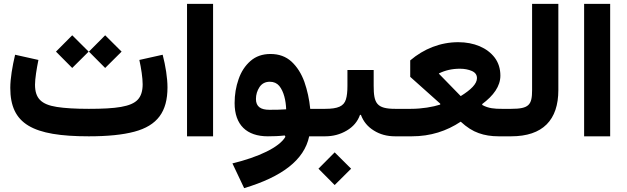

<svg xmlns="http://www.w3.org/2000/svg" viewBox="-20 -705 3244 993"><path d="M700.7 -395C710.4 -351.6 717.8 -301.8 717.8 -269C717.8 -234.4 709.5 -207.5 692.4 -189.5C658.2 -152.8 580.1 -142.1 439.5 -142.1C369.6 -142.1 314.5 -145.5 273.9 -151.9C192.4 -164.6 161.1 -197.3 161.1 -267.1C161.1 -282.7 163.1 -302.2 166.5 -326.2C169.9 -350.1 174.3 -373 178.7 -395L58.1 -421.9C43.9 -361.8 33.2 -298.8 33.2 -250.5C33.2 -63.5 147.9 0 439.5 0C536.6 0 614.7 -7.8 674.8 -23.9C793.9 -55.7 846.2 -127.4 846.2 -252.9C846.2 -301.8 836.4 -363.8 821.3 -421.9ZM353.5 -353.5 438.5 -438 353.5 -522.5 269.5 -438ZM523.9 -353.5 608.9 -438 523.9 -522.5 439.9 -438Z M1082 -685.1H947.3V0H1082Z M1456.1 2.4C1424.8 57.1 1315.4 107.9 1182.1 140.1L1242.7 268.1C1437.5 209.5 1553.2 123.5 1579.1 0H1612.8V-142.1H1584.5C1579.6 -191.9 1569.3 -238.3 1554.2 -281.7C1538.6 -324.7 1516.6 -359.4 1487.8 -386.2C1459 -412.6 1422.9 -425.8 1378.9 -425.8C1337.4 -425.8 1302.7 -413.6 1275.4 -389.6C1247.6 -365.2 1227.1 -334 1213.9 -295.4C1200.2 -256.8 1193.4 -215.3 1193.4 -171.9C1193.4 -58.6 1256.3 0 1365.2 0C1392.6 0 1423.3 -1 1452.6 -4.4ZM1460 -139.6C1430.2 -137.2 1401.4 -137.2 1372.6 -137.2C1330.1 -137.2 1303.7 -152.3 1303.7 -192.9C1303.7 -215.8 1310.1 -236.3 1322.3 -254.9C1334.5 -272.9 1352.1 -282.2 1375.5 -282.2C1396 -282.2 1412.1 -274.9 1424.3 -260.7C1448.2 -231.4 1458.5 -184.1 1460 -139.6Z M1710.9 252 1795.9 167.5 1710.9 83 1627 167.5ZM1776.9 -342.8V-261.2C1776.9 -231.4 1774.4 -208 1769 -190.9C1758.3 -155.8 1728 -142.1 1661.6 -142.1H1612.8C1598.6 -142.1 1592.8 -121.6 1592.8 -71.3C1592.8 -22 1598.6 0 1612.8 0H1661.6C1702.6 0 1739.7 -9.8 1773.4 -29.8C1806.6 -49.3 1829.6 -76.2 1841.8 -110.8H1846.7C1859.4 -76.2 1881.8 -49.3 1913.6 -29.8C1945.3 -9.8 1981.9 0 2023.4 0H2045.9V-142.1H2024.4C1927.7 -142.1 1912.6 -170.9 1912.6 -261.2V-342.8Z M2350.1 -486.8C2257.8 -486.8 2171.9 -452.6 2101.6 -392.6V-307.6L2256.8 -168.9V-164.1C2218.3 -151.9 2163.1 -142.1 2104.5 -142.1H2045.9C2031.7 -142.1 2025.9 -121.6 2025.9 -71.3C2025.9 -22 2031.7 0 2045.9 0H2109.9C2207 0 2290 -27.3 2362.8 -75.7C2394 -46.9 2424.8 -27.3 2455.6 -16.6C2486.3 -5.4 2520.5 0 2559.1 0H2623.5V-142.1H2575.7C2538.1 -142.1 2506.8 -144 2474.1 -162.1V-167C2532.2 -210.4 2567.9 -258.8 2567.9 -314C2567.9 -349.6 2558.1 -380.4 2539.1 -406.2C2500 -458 2431.6 -486.8 2350.1 -486.8ZM2358.4 -349.6C2381.8 -349.6 2402.3 -345.7 2420.4 -337.9C2438 -330.1 2446.8 -317.9 2446.8 -300.8C2446.8 -271 2415.5 -240.7 2362.8 -208L2250 -323.7V-325.2C2282.2 -341.3 2318.4 -349.6 2358.4 -349.6Z M2623.5 -142.1C2611.3 -142.1 2603 -127.4 2603 -71.3C2603 -16.1 2611.3 0 2623.5 0C2787.6 0 2867.7 -84.5 2867.7 -239.3V-685.1H2731.9V-239.3C2731.9 -162.6 2716.3 -142.1 2623.5 -142.1Z M3135.7 -685.1H3001V0H3135.7Z"/></svg>

Font: Estedad Bold
Style: Regular
Weight: 700
Designer: Amin Abedi
Version: Version 7.3